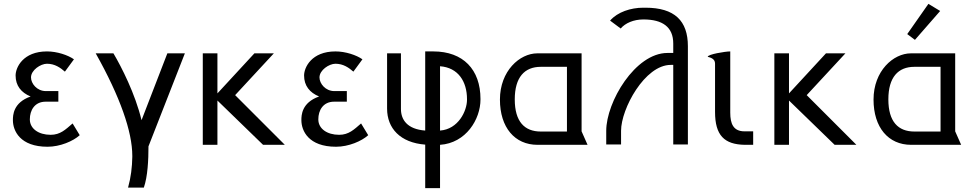

<svg xmlns="http://www.w3.org/2000/svg" viewBox="-20 -752 5056 997"><path d="M283 -224V-279H218C172 -279 141 -318 141 -350C141 -388 191 -421 224 -421C265 -421 294 -400 317 -380L364 -444C333 -466 276 -485 224 -485C100 -485 61 -402 61 -360C61 -307 90 -271 139 -251C48 -219 47 -153 47 -128C47 -73 84 10 227 10C292 10 360 -19 394 -50L357 -111C320 -79 293 -52 243 -52C180 -52 136 -84 135 -130V-133C135 -178 159 -224 217 -224Z M477 -475C604 -249 667 -68 667 57V63C666 116 660 168 645 222H727C747 164 751 79 751 8L940 -475H849L715 -128C682 -265 611 -404 569 -475Z M1033 -475V0H1109V-230L1346 0H1459L1201 -258L1402 -475H1301L1109 -267V-475Z M1781 -224V-279H1716C1670 -279 1639 -318 1639 -350C1639 -388 1689 -421 1722 -421C1763 -421 1792 -400 1815 -380L1862 -444C1831 -466 1774 -485 1722 -485C1598 -485 1559 -402 1559 -360C1559 -307 1588 -271 1637 -251C1546 -219 1545 -153 1545 -128C1545 -73 1582 10 1725 10C1790 10 1858 -19 1892 -50L1855 -111C1818 -79 1791 -52 1741 -52C1678 -52 1634 -84 1633 -130V-133C1633 -178 1657 -224 1715 -224Z M1990 -475V-188C1990 -86 2058 -11 2188 -1V225H2265V0C2400 -9 2475 -133 2475 -235V-238C2475 -391 2385 -485 2230 -485H2188V-74C2095 -81 2062 -130 2062 -186V-475ZM2265 -408C2359 -401 2405 -329 2405 -237V-234C2405 -176 2360 -81 2265 -74Z M3000 -475H2770C2679 -475 2576 -384 2576 -235C2576 -90 2653 0 2771 0H3031L3000 -70ZM2924 -405V-69H2788C2704 -69 2653 -120 2653 -236C2653 -351 2704 -405 2788 -405Z M3128 -2H3205V-73C3205 -187 3328 -415 3463 -415H3476V-2H3552V-512C3552 -644 3483 -712 3332 -712H3320C3256 -712 3187 -690 3148 -645L3203 -604C3227 -632 3270 -651 3321 -651C3420 -651 3476 -612 3476 -526V-477H3446C3278 -477 3128 -222 3128 -73Z M3693 -171C3693 -49 3741 -2 3847 0H3891V-70H3846C3787 -70 3772 -111 3772 -167V-485C3746 -485 3655 -470 3655 -457C3671 -453 3693 -446 3693 -422Z M4001 -475V0H4077V-230L4314 0H4427L4169 -258L4370 -475H4269L4077 -267V-475Z M4801 -732 4691 -575 4731 -545 4862 -695ZM4940 -475H4710C4619 -475 4516 -384 4516 -235C4516 -90 4593 0 4711 0H4971L4940 -70ZM4864 -405V-69H4728C4644 -69 4593 -120 4593 -236C4593 -351 4644 -405 4728 -405Z"/></svg>

Font: Mint Spirit
Style: Regular
Weight: 400
Designer: HARENDAL Hirwen
Foundry: Arkandis Digital Foundry.
Version: Version 1.004;FFEdit